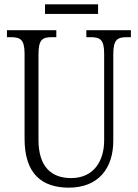

<svg xmlns="http://www.w3.org/2000/svg" viewBox="-20 -853 634 883"><path d="M187 -789H431V-833H187ZM297 10C433 10 501 -80 501 -205V-603C501 -672 520 -682 565 -682H582V-714H377V-682H396C440 -682 459 -672 459 -606V-207C459 -115 413 -34 307 -34C217 -34 157 -85 157 -210V-603C157 -673 176 -682 220 -682H239V-714H12V-682H29C73 -682 93 -672 93 -606V-215C93 -53 173 10 297 10Z"/></svg>

Font: Noto Serif Myanmar Condensed Light
Style: Regular
Weight: 300
Width: 3
Designer: Ben Mitchell and the Monotype Design Team
Foundry: Monotype Imaging Inc.
Version: Version 2.106